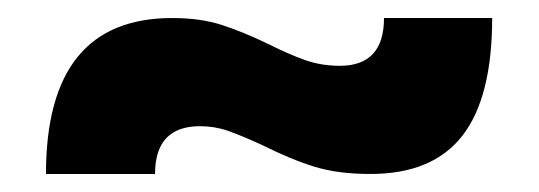

<svg xmlns="http://www.w3.org/2000/svg" viewBox="-20 -418 598 213"><path d="M171 -398Q202 -398 225.5 -390.5Q249 -383 278 -369Q302 -357 319.5 -351Q337 -345 357 -345Q406 -345 406 -398H526Q526 -310 493 -267.5Q460 -225 391 -225Q355 -225 329 -233Q303 -241 271 -257Q247 -268 232.5 -273Q218 -278 202 -278Q152 -278 152 -225H31Q31 -398 171 -398Z"/></svg>

Font: Pridi SemiBold
Style: Regular
Weight: 600
Designer: Katatrad Team
Foundry: CadsonDemak
Version: Version 1.001